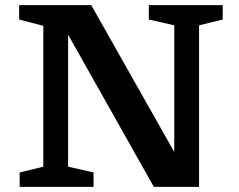

<svg xmlns="http://www.w3.org/2000/svg" viewBox="-20 -727 931 747"><path d="M148.5 -78.5V-626.5L54.5 -651V-707H335L658 -135.5V-628.5L559 -651V-707H846.5V-651L754.5 -628.5V0H578.5L245 -592V-78.5L344 -56V0H56.5V-56Z"/></svg>

Font: Newsreader Caption Medium
Style: Regular
Weight: 500
Designer: Hugues Gentile
Foundry: Production Type
Version: Version 1.001